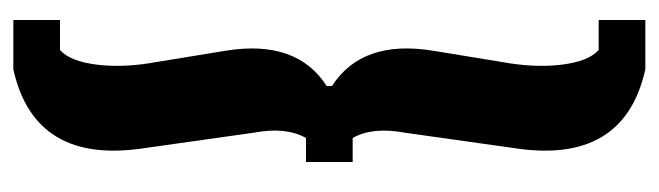

<svg xmlns="http://www.w3.org/2000/svg" viewBox="-370 -470 988 288"><g transform="rotate(-90 124.0 -326.0)"><path d="M139 -330V-322Q209 -277 192 -171L175 -67Q166 -18 171 22.5Q176 63 193 78H238V148H164Q20 116 46 -50L69 -213Q78 -261 61 -291H25V-361H61Q78 -391 69 -439L46 -602Q20 -768 164 -800H238V-730H193Q176 -715 171 -674.5Q166 -634 175 -585L192 -481Q209 -375 139 -330Z"/></g></svg>

Font: Jockey One
Style: Regular
Weight: 400
Designer: TypeTogether
Foundry: TypeTogether
Version: Version 1.002